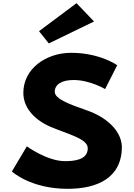

<svg xmlns="http://www.w3.org/2000/svg" viewBox="-20 -1172 841 1207"><path d="M225.3 -976 286.9 -899 571.2 -1037 461.1 -1152ZM427.2 -840C271.5 -840 126.7 -742 126.7 -588C126.7 -502 185.7 -425 294.6 -376C410.2 -327 531.7 -300 531.7 -240C531.7 -163 437.3 -159 387.7 -159C276.4 -159 148.7 -252 148.7 -252L54.7 -94C54.7 -94 171.7 15 404.6 15C593.3 15 746.3 -54 746.3 -251C740.8 -359 639.8 -437 532.4 -476C418.7 -516 324.3 -549 324.3 -595C324.3 -640 365.5 -669 442.9 -669C545.8 -669 640.8 -612 640.8 -612L716.8 -762C716.8 -762 608.7 -840 427.2 -840Z"/></svg>

Font: Hussar
Style: BdSuprExt
Weight: 700
Foundry: Cannot Into Space Fonts
Version: Version 2.00